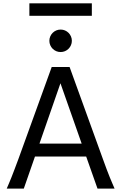

<svg xmlns="http://www.w3.org/2000/svg" viewBox="-20 -1106 721 1126"><path d="M334.5 -617.7 211.4 -263.7H459ZM19.5 0Q25.9 -14.6 32.7 -30.8Q39.6 -46.9 47.6 -67.1Q55.7 -87.4 65.4 -113.3Q75.2 -139.2 87.9 -173.3L283.2 -712.9H388.2L583.5 -173.3Q595.7 -139.2 605.5 -113.3Q615.2 -87.4 623.5 -67.1Q631.8 -46.9 638.7 -30.8Q645.5 -14.6 651.9 0H551.8L485.4 -188H185.1L119.6 0ZM269.5 -866.7Q269.5 -880.4 274.7 -892.3Q279.8 -904.3 288.8 -913.3Q297.9 -922.4 309.8 -927.5Q321.8 -932.6 335.4 -932.6Q349.1 -932.6 361.1 -927.5Q373 -922.4 382.1 -913.3Q391.1 -904.3 396.2 -892.3Q401.4 -880.4 401.4 -866.7Q401.4 -853 396.2 -841.1Q391.1 -829.1 382.1 -820.1Q373 -811 361.1 -805.9Q349.1 -800.8 335.4 -800.8Q321.8 -800.8 309.8 -805.9Q297.9 -811 288.8 -820.1Q279.8 -829.1 274.7 -841.1Q269.5 -853 269.5 -866.7ZM152.3 -1086.4H518.6V-1013.2H152.3Z"/></svg>

Font: Andika APac
Style: Regular
Weight: 400
Designer: Victor Gaultney, Annie Olsen, Julie Remington, Don Collingsworth, Eric Hays, Becca Hirsbrunner
Foundry: SIL International
Version: Version 5.000